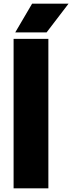

<svg xmlns="http://www.w3.org/2000/svg" viewBox="-20 -1018 390 1038"><path d="M53.5 0V-808H241.5V0ZM62.5 -843 153.5 -998H350.5L232 -843Z"/></svg>

Font: Encode Sans XBd
Style: Regular
Weight: 800
Designer: Multiple Designers
Foundry: Impallari Type
Version: Version 3.002; ttfautohint (v1.8.3) -l 8 -r 50 -G 200 -x 14 